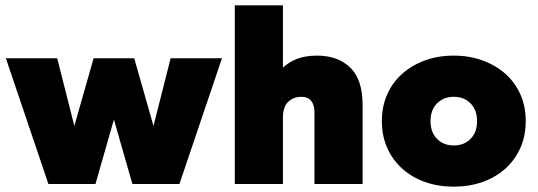

<svg xmlns="http://www.w3.org/2000/svg" viewBox="-20 -688 2012 718"><path d="M475 0 406 -241 337 0H161L2 -470H194L258 -217L330 -470H482L554 -217L618 -470H810L651 0Z M1156 0V-267Q1156 -295 1144 -310.5Q1132 -326 1107 -326Q1078 -326 1058 -307.5Q1038 -289 1038 -247V0H858V-668H1038V-435Q1060 -456 1091 -468Q1122 -480 1166 -480Q1244 -480 1290 -435Q1336 -390 1336 -296V0Z M1677 10Q1618 10 1569 -7.5Q1520 -25 1484 -57.5Q1448 -90 1428 -135Q1408 -180 1408 -235Q1408 -290 1428 -335Q1448 -380 1484 -412Q1520 -444 1569 -462Q1618 -480 1677 -480Q1735 -480 1784.5 -462Q1834 -444 1870 -412Q1906 -380 1926 -335Q1946 -290 1946 -235Q1946 -180 1926 -135Q1906 -90 1870 -57.5Q1834 -25 1784.5 -7.5Q1735 10 1677 10ZM1677 -144Q1715 -144 1739.5 -168.5Q1764 -193 1764 -235Q1764 -277 1739.5 -301.5Q1715 -326 1677 -326Q1639 -326 1614.5 -301.5Q1590 -277 1590 -235Q1590 -193 1614.5 -168.5Q1639 -144 1677 -144Z"/></svg>

Font: Celebes Black
Style: Regular
Weight: 900
Designer: Anugrah Pasau
Foundry: Lafontype
Version: Version 1.000; ttfautohint (v1.8.4)